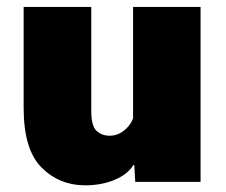

<svg xmlns="http://www.w3.org/2000/svg" viewBox="-20 -537 667 567"><path d="M49.8 -218.8Q49.8 -95.2 102.5 -42.5Q155.3 10.3 231.4 10.3Q279.8 10.3 318.4 -5.9Q356.9 -22 374 -49.8H376.5L379.4 0H572.3V-516.6H373V-187.5Q365.7 -167 346.4 -151.6Q327.1 -136.2 303.7 -136.2Q280.8 -136.2 265.1 -150.6Q249.5 -165 249.5 -210V-516.6H49.8Z"/></svg>

Font: Roboto Flex
Style: Optical Size 14.0 Weight 1000 Grade 0.00 Width 100 Slant 0.00 Parametric Thick Stroke 96 Parametric Thin Stroke 79 Parametric Counter Width 468 Parametric Uppercase Height 712 Parametric Lowercase Height 514 Parametric Ascender Height 750 Parametric Descender Depth -203.00 Parametric Figure Height 738
Weight: 1000
Designer: Berlow after Robertson
Foundry: Google
Version: Version 3.000